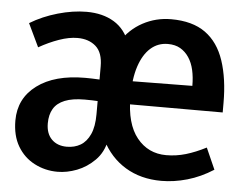

<svg xmlns="http://www.w3.org/2000/svg" viewBox="-46 -639 897 708"><g transform="rotate(5 402.5 -284.5)"><path d="M191 14Q145 14 105.5 -6.5Q66 -27 43 -66Q20 -105 20 -161Q20 -243 85 -291.5Q150 -340 263 -340Q285 -340 314.5 -338.5Q344 -337 367 -332V-252Q342 -257 319.5 -258.5Q297 -260 268 -260Q223 -260 194.5 -248.5Q166 -237 153 -215Q140 -193 140 -161Q140 -123 161 -102Q182 -81 217 -81Q246 -81 268 -94Q290 -107 303 -135.5Q316 -164 316 -210V-387Q316 -438 290 -461Q264 -484 222 -484Q191 -484 154 -471Q117 -458 80 -437L39 -523Q85 -551 141 -567Q197 -583 247 -583Q307 -583 349 -557.5Q391 -532 409 -480L376 -482Q407 -531 455.5 -557Q504 -583 560 -583Q639 -583 687 -548.5Q735 -514 757 -448Q779 -382 779 -292V-257H380L381 -342L659 -345Q659 -377 653 -403.5Q647 -430 634 -449.5Q621 -469 602 -480Q583 -491 556 -491Q519 -491 492 -467Q465 -443 450 -397.5Q435 -352 435 -285Q435 -185 476.5 -133.5Q518 -82 585 -82Q622 -82 657.5 -92.5Q693 -103 732 -123L767 -44Q720 -14 671 0Q622 14 575 14Q499 14 442 -20.5Q385 -55 353 -119H367Q358 -73 328.5 -43.5Q299 -14 262.5 0Q226 14 191 14Z"/></g></svg>

Font: Yaldevi ExtraLight SemiBold
Style: Regular
Weight: 600
Version: Version 1.100